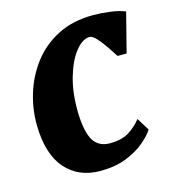

<svg xmlns="http://www.w3.org/2000/svg" viewBox="-91 -643 651 728"><g transform="rotate(-15 234.0 -279.0)"><path d="M390 -394.5Q379 -412 363.5 -434.8Q348 -457.5 332.5 -474.5Q317 -491.5 306 -491.5Q278.5 -491.5 251 -457.8Q223.5 -424 205.8 -364Q188 -304 189.5 -225Q192 -147.5 212.8 -114.8Q233.5 -82 276.5 -82Q324 -82 352.5 -100.2Q381 -118.5 401 -144L431.5 -94.5Q418.5 -73.5 389.5 -49Q360.5 -24.5 316.8 -7.2Q273 10 215 10Q129.5 10 78.8 -48Q28 -106 26.5 -219.5Q25.5 -281.5 44.2 -343Q63 -404.5 101.8 -455.5Q140.5 -506.5 200.2 -537.2Q260 -568 340.5 -568Q370.5 -568 405.8 -563.5Q441 -559 465 -549L425.5 -394.5Z"/></g></svg>

Font: Merriweather Black
Style: Italic
Weight: 900
Italic angle: -7.8°
Designer: Eben Sorkin
Foundry: Eben Sorkin
Version: Version 2.200;gftools[0.9.31]